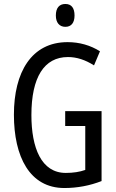

<svg xmlns="http://www.w3.org/2000/svg" viewBox="-20 -936 585 966"><path d="M309 -916C278 -916 261 -896 261 -858C261 -822 279 -801 309 -801C339 -801 355 -822 355 -858C355 -895 340 -916 309 -916ZM308 -377V-302H409V-81C381 -71 348 -66 311 -66C188 -66 138 -192 138 -357C138 -547 202 -649 322 -649C366 -649 409 -635 453 -607L483 -678C435 -708 380 -724 320 -724C138 -724 50 -572 50 -359C50 -148 129 10 304 10C369 10 432 -2 491 -25V-377Z"/></svg>

Font: Noto Sans Myanmar UI ExtraCondensed
Style: Regular
Weight: 400
Width: 2
Designer: Monotype Design Team
Foundry: Monotype Imaging Inc.
Version: Version 2.103